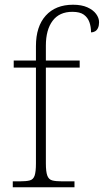

<svg xmlns="http://www.w3.org/2000/svg" viewBox="-20 -792 439 812"><path d="M34 0V-25H62Q91 -25 106 -29Q121 -33 126.5 -49.5Q132 -66 132 -101V-506H38V-536H132V-597Q132 -680 173.5 -726Q215 -772 289 -772Q325 -772 349.5 -761Q374 -750 386.5 -733Q399 -716 399 -698Q399 -684 394.5 -674Q390 -664 382 -659.5Q374 -655 365 -655Q365 -679 358 -698.5Q351 -718 334.5 -730Q318 -742 286 -742Q231 -742 202.5 -704Q174 -666 174 -599V-536H317V-506H174V-101Q174 -66 180 -49.5Q186 -33 201 -29Q216 -25 244 -25H295V0Z"/></svg>

Font: Noto Serif Armenian ExtraLight
Style: Regular
Weight: 250
Version: Version 2.007